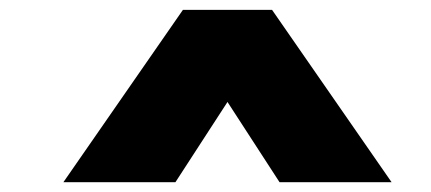

<svg xmlns="http://www.w3.org/2000/svg" viewBox="-20 -813 873 389"><path d="M531.2 -793 773.4 -443.8H546.4L440.9 -606.4L335.4 -443.8H108.4L350.6 -793Z"/></svg>

Font: Bevan
Style: Regular
Weight: 400
Foundry: vernon adams
Version: Version 1.000